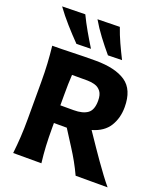

<svg xmlns="http://www.w3.org/2000/svg" viewBox="-170 -1083 1036 1199"><g transform="rotate(20 348.0 -484.0)"><path d="M60.5 0Q67 -57.5 70.2 -111.5Q73.5 -165.5 73.5 -232.5V-474.5Q73.5 -543.5 70.2 -598.8Q67 -654 60.5 -713Q118.5 -713 194.2 -715.5Q270 -718 347.5 -718Q478 -718 547.5 -670.8Q617 -623.5 617 -507Q617 -434 582.8 -379.2Q548.5 -324.5 471.5 -302.5L536 -207.5Q558.5 -174.5 585.2 -136.5Q612 -98.5 638.8 -62.5Q665.5 -26.5 688 0H475.5Q455 -44 434 -81.5Q413 -119 389.5 -155.5L321 -263H235.5V-232.5Q235.5 -165.5 238.2 -111.5Q241 -57.5 248 0ZM342 -584H239Q237 -553 236.2 -519.8Q235.5 -486.5 235.5 -448.5V-380.5H324Q384 -380.5 415.8 -403.5Q447.5 -426.5 447.5 -488Q447.5 -528 431.8 -548.8Q416 -569.5 391.8 -576.8Q367.5 -584 342 -584ZM198.5 -775.5Q153.5 -821.5 111.8 -868.8Q70 -916 34.5 -965L187.5 -968Q210.5 -920 237.8 -872.5Q265 -825 294.5 -777.5ZM408 -775.5Q369 -821.5 333.5 -868.8Q298 -916 269.5 -965L417 -968Q433.5 -920 455.2 -872.5Q477 -825 501 -777.5Z"/></g></svg>

Font: Commissioner Flair
Style: Bold
Weight: 700
Designer: Kostas Bartsokas
Foundry: Kostas Bartsokas
Version: Version 1.000; ttfautohint (v1.8.3)